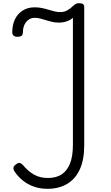

<svg xmlns="http://www.w3.org/2000/svg" viewBox="-20 -1168 699 1206"><path d="M279 18Q231 18 192 4Q153 -10 123 -34.5Q93 -59 72 -90Q63 -104 64.5 -115Q66 -126 80 -135Q94 -147 105 -144Q116 -141 126 -129Q157 -92 194 -71Q231 -50 281 -50Q331 -50 365.5 -71.5Q400 -93 419 -139Q438 -185 438 -259V-1056Q422 -1042 399 -1034Q376 -1026 350 -1026Q328 -1026 308 -1030.5Q288 -1035 269.5 -1041Q251 -1047 233.5 -1051.5Q216 -1056 198 -1056Q177 -1056 160.5 -1045Q144 -1034 134 -1013.5Q124 -993 124 -964Q124 -953 117 -945Q110 -937 90 -937Q72 -937 64.5 -945Q57 -953 57 -964Q57 -1013 74.5 -1048Q92 -1083 123.5 -1102.5Q155 -1122 198 -1122Q222 -1122 243.5 -1117.5Q265 -1113 284.5 -1107Q304 -1101 322 -1096.5Q340 -1092 359 -1092Q383 -1092 402.5 -1103Q422 -1114 435 -1127Q448 -1139 456 -1143.5Q464 -1148 476 -1148Q493 -1148 501 -1142.5Q509 -1137 509 -1125V-253Q509 -164 481 -103.5Q453 -43 401 -12.5Q349 18 279 18Z"/></svg>

Font: Playwrite CL Light
Style: Regular
Weight: 300
Designer: Veronika Burian, José Scaglione
Foundry: TypeTogether
Version: Version 1.002